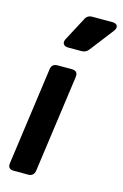

<svg xmlns="http://www.w3.org/2000/svg" viewBox="-124 -868 590 923"><g transform="rotate(15 171.0 -406.5)"><path d="M43 0Q11 0 16 -32L83 -516Q87 -544 115 -544H187Q218 -544 214 -512L147 -28Q142 0 115 0ZM142 -640Q125 -640 118.5 -650Q112 -660 120 -676L181 -791Q191 -813 216 -813H316Q335 -813 340.5 -802Q346 -791 335 -776L244 -658Q231 -640 208 -640Z"/></g></svg>

Font: Pitagon Sans Text Bold
Style: Italic
Weight: 700
Italic angle: -8°
Designer: Travis Tran
Foundry: Pitagon
Version: Version 1.001; ttfautohint (v1.8.4.7-5d5b);gftools[0.9.26]